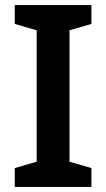

<svg xmlns="http://www.w3.org/2000/svg" viewBox="-20 -734 417 754"><path d="M339 0H38V-74L124 -99V-615L38 -640V-714H339V-640L253 -615V-99L339 -74Z"/></svg>

Font: Noto Sans Lao Looped SemiBold
Style: Regular
Weight: 600
Designer: Mark Frömberg, Ben Mitchell
Foundry: The Fontpad Ltd
Version: Version 1.002; ttfautohint (v1.8.4.7-5d5b)